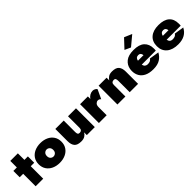

<svg xmlns="http://www.w3.org/2000/svg" viewBox="271 -2025 3319 3319"><g transform="rotate(-45 1931.0 -365.0)"><path d="M5 -460H90V-620H275V-460H360V-305H275V0H90V-305H5Z M395 -230Q395 -305 431 -359Q467 -413 530 -442Q593 -471 673 -471Q753 -471 816 -442Q879 -413 915 -359Q951 -305 951 -230Q951 -156 915 -102Q879 -48 816 -19Q753 10 673 10Q593 10 530 -19Q467 -48 431 -102Q395 -156 395 -230ZM596 -230Q596 -188 619.5 -166.5Q643 -145 673 -145Q703 -145 726.5 -166.5Q750 -188 750 -230Q750 -272 726.5 -294Q703 -316 673 -316Q643 -316 619.5 -294Q596 -272 596 -230Z M1236 -180Q1236 -149 1245 -131.5Q1254 -114 1284 -114Q1310 -114 1325.5 -130Q1341 -146 1341 -180V-460H1536V0H1341V-67Q1322 -32 1287.5 -10.5Q1253 11 1199 11Q1105 11 1068 -33.5Q1031 -78 1031 -160V-460H1236Z M1955 -262Q1946 -274 1932 -282Q1918 -290 1898 -290Q1872 -290 1849 -267.5Q1826 -245 1826 -195V0H1636V-460H1826V-399Q1849 -433 1882.5 -452.5Q1916 -472 1953 -472Q1978 -472 2001.5 -459.5Q2025 -447 2034 -430Z M2389 -280Q2389 -311 2380 -328.5Q2371 -346 2341 -346Q2315 -346 2299.5 -330.5Q2284 -315 2284 -280V0H2089V-460H2284V-393Q2303 -428 2337.5 -449.5Q2372 -471 2426 -471Q2520 -471 2557 -426.5Q2594 -382 2594 -300V0H2389Z M3132 -681 2952 -531 2842 -581 2992 -741ZM3226 -137Q3192 -70 3129 -30Q3066 10 2962 10Q2865 10 2801 -21Q2737 -52 2705.5 -106.5Q2674 -161 2674 -230Q2674 -243 2675 -255Q2676 -267 2678 -279Q2692 -364 2758.5 -417Q2825 -470 2952 -470Q3087 -470 3153 -409Q3219 -348 3219 -239Q3219 -233 3219 -219.5Q3219 -206 3217 -190H2874Q2882 -150 2904.5 -135Q2927 -120 2952 -120Q3024 -120 3048 -165ZM2947 -350Q2886 -350 2875 -284H3011Q3007 -318 2991.5 -334Q2976 -350 2947 -350Z M3571 10Q3435 10 3359 -54Q3283 -118 3283 -230Q3283 -344 3356 -407Q3429 -470 3561 -470Q3692 -470 3760 -411Q3828 -352 3828 -239Q3828 -226 3828 -213.5Q3828 -201 3826 -190H3482Q3496 -120 3561 -120Q3633 -120 3657 -165L3835 -137Q3761 10 3571 10ZM3556 -350Q3496 -350 3483 -284H3621Q3618 -316 3601 -333Q3584 -350 3556 -350Z"/></g></svg>

Font: Jost* Black
Style: Regular
Weight: 900
Version: Version 3.7